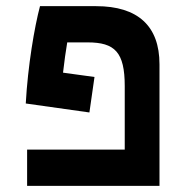

<svg xmlns="http://www.w3.org/2000/svg" viewBox="-20 -606 626 626"><path d="M288.1 -355 185.5 -369.1C189.9 -406.7 194.3 -439 199.2 -467.8H265.6C354.5 -467.8 386.7 -436 386.7 -325.2V-118.2H68.4V0H500V-396.5C500 -521 429.7 -585.9 293.5 -585.9H110.4C92.3 -517.6 70.8 -391.6 64 -268.6L271.5 -239.3Z"/></svg>

Font: Cascadia Mono SemiBold
Style: Regular
Weight: 600
Monospace: yes
Designer: Aaron Bell
Foundry: Saja Typeworks
Version: Version 2404.023